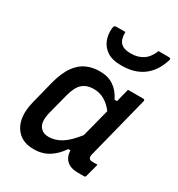

<svg xmlns="http://www.w3.org/2000/svg" viewBox="-190 -926 981 1059"><g transform="rotate(30 300.0 -396.5)"><path d="M285 -545Q338 -545 374 -521Q410 -497 433 -450H449Q453 -468 458 -487.5Q463 -507 470 -534H567Q579 -534 576 -522Q551 -423 525 -320.5Q499 -218 476 -127Q467 -92 498 -92H531Q526 -72 520 -50.5Q514 -29 509 -9Q508 0 498 0H458Q412 0 387.5 -23Q363 -46 362 -86H348Q317 -40 276.5 -15Q236 10 182 10Q99 10 62 -51Q25 -112 50 -212L86 -355Q105 -429 135 -470.5Q165 -512 203 -528.5Q241 -545 285 -545ZM170 -108Q187 -90 220 -90Q260 -90 299 -113.5Q338 -137 384 -196Q396 -241 407 -285.5Q418 -330 430 -375Q405 -408 374 -426Q343 -444 305 -444Q262 -444 234.5 -420.5Q207 -397 192 -339L158 -208Q140 -137 170 -108ZM382 -715Q427 -715 459 -736Q491 -757 509 -803H574Q583 -803 585.5 -799Q588 -795 583 -781Q558 -707 505 -669.5Q452 -632 375 -632H363Q313 -632 280.5 -653Q248 -674 234 -708.5Q220 -743 224 -783Q225 -796 229 -799.5Q233 -803 243 -803H298Q297 -757 317 -736Q337 -715 382 -715Z"/></g></svg>

Font: Recursive Mn Lnr St Med
Style: Italic
Weight: 500
Italic angle: -15°
Monospace: yes
Version: Version 1.079;hotconv 1.0.112;makeotfexe 2.5.65598; ttfautoh